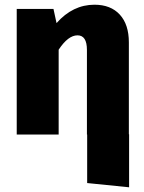

<svg xmlns="http://www.w3.org/2000/svg" viewBox="-20 -571 612 815"><path d="M527 -1H528V224L350 206V0H349V-359Q349 -421 309 -421Q269 -421 229 -360V0H51V-533H207L220 -473Q289 -551 381 -551Q450 -551 488.5 -509Q527 -467 527 -391Z"/></svg>

Font: FiraGO ExtraBold
Style: Regular
Weight: 800
Designer: bBox Type
Foundry: bBox Type GmbH
Version: Version 1.001;PS 001.001;hotconv 1.0.88;makeotf.lib2.5.64775